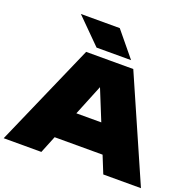

<svg xmlns="http://www.w3.org/2000/svg" viewBox="-166 -1149 1329 1317"><g transform="rotate(20 498.0 -491.0)"><path d="M487 -982 635 -802H383L203 -982ZM670 -750 999 0H724L673 -126H323L272 0H-3L326 -750ZM407 -331H589L498 -555Z"/></g></svg>

Font: Bounded
Style: Regular
Weight: 900
Designer: Vlad Churkin
Version: Version 1.0